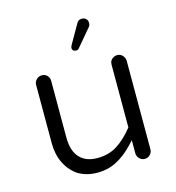

<svg xmlns="http://www.w3.org/2000/svg" viewBox="-105 -786 804 876"><g transform="rotate(-15 297.5 -347.5)"><path d="M280.3 -580.1Q280.3 -562.5 299.8 -562.5Q306.6 -562.5 312.5 -569.3L380.9 -650.4Q387.7 -657.2 387.7 -668.9Q387.7 -681.6 379.9 -689Q372.1 -696.3 360.4 -696.3Q342.8 -696.3 335.9 -681.6Q335.9 -681.6 286.1 -594.7Q280.3 -585 280.3 -580.1ZM437.5 -101.6V-40Q437.5 -25.4 448.2 -14.6Q459 -3.9 473.6 -3.9Q488.3 -3.9 498.5 -14.6Q508.8 -25.4 508.8 -40V-459Q507.8 -473.6 498 -483.4Q488.3 -494.1 473.6 -494.1Q459 -494.1 447.3 -483.4Q440.4 -476.6 439 -470.2Q437.5 -463.9 437.5 -459V-162.1Q397.5 -112.3 357.9 -87.9Q318.4 -63.5 266.1 -63.5Q213.9 -63.5 184.6 -92.8Q152.3 -125 152.3 -191.4V-459Q152.3 -473.6 142.1 -483.9Q131.8 -494.1 117.2 -494.1Q102.5 -494.1 91.8 -483.4Q81.1 -472.7 81.1 -459V-181.6Q81.1 -129.9 101.6 -87.9Q122.1 -46.9 158.2 -22.5Q197.3 1 248.5 1Q299.8 1 339.8 -20.5Q381.8 -42 420.9 -84Z"/></g></svg>

Font: FakePearl
Style: ExtraLight
Weight: 300
Version: Version 1.2